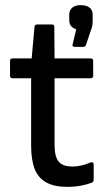

<svg xmlns="http://www.w3.org/2000/svg" viewBox="-20 -715 422 746"><path d="M241 11Q191 11 160 -6Q129 -23 115 -58Q101 -93 101 -149V-411H29Q19 -411 19 -420V-479Q19 -488 29 -488H103L114 -610Q115 -620 125 -620H182Q191 -620 191 -610L192 -488H332Q342 -488 342 -479V-420Q342 -411 332 -411H192V-152Q192 -106 208 -87Q224 -68 261 -68Q280 -68 298.5 -72.5Q317 -77 332 -84Q344 -87 344 -76V-17Q344 -8 336 -5Q318 2 294 6.5Q270 11 241 11ZM270 -533Q260 -533 262 -542L276 -601Q263 -606 256 -614Q249 -622 249 -638V-658Q249 -675 260.5 -685Q272 -695 293 -695Q317 -695 328.5 -685Q340 -675 340 -658V-637Q340 -625 338.5 -615Q337 -605 332 -594L314 -540Q311 -533 304 -533Z"/></svg>

Font: Sofia Sans Semi Condensed Medium
Style: Regular
Weight: 500
Designer: Botio Nikoltchev, Ani Petrova
Foundry: lettersoup
Version: Version 4.100